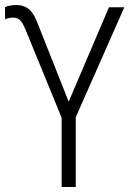

<svg xmlns="http://www.w3.org/2000/svg" viewBox="-31 -743 514 763"><path d="M121 -644 242 -339 402 -714H463L270 -277V0H214V-275L73 -619Q61 -649 50.5 -661Q40 -673 22 -673Q3 -673 -11 -666V-715Q9 -723 33 -723Q65 -723 85 -705.5Q105 -688 121 -644Z"/></svg>

Font: Noto Sans UI NarrowLight
Style: Regular
Weight: 300
Width: 4
Designer: Monotype Design Team
Foundry: Monotype Imaging Inc.
Version: Version 1.001